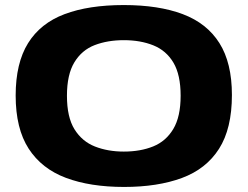

<svg xmlns="http://www.w3.org/2000/svg" viewBox="-20 -730 980 760"><path d="M471 10Q337 10 241 -26Q145 -62 93.5 -141.5Q42 -221 42 -352Q42 -480 91 -559Q140 -638 235.5 -674Q331 -710 470 -710Q608 -710 703.5 -674Q799 -638 848.5 -559.5Q898 -481 898 -354Q898 -221 847 -141Q796 -61 700 -25.5Q604 10 471 10ZM470 -130Q536 -130 586.5 -150.5Q637 -171 666 -219.5Q695 -268 695 -351Q695 -434 666.5 -482Q638 -530 587 -550.5Q536 -571 470 -571Q406 -571 355 -551.5Q304 -532 274.5 -483.5Q245 -435 245 -351Q245 -266 275 -218Q305 -170 356 -150Q407 -130 470 -130Z"/></svg>

Font: Georama Extended
Style: Bold
Weight: 700
Width: 7
Designer: Jean-Baptiste Levee
Foundry: Production Type
Version: Version 1.000